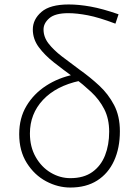

<svg xmlns="http://www.w3.org/2000/svg" viewBox="-20 -827 616 860"><path d="M295 13Q239 13 186.5 -15Q134 -43 100 -97Q66 -151 66 -226Q66 -298 98.5 -352.5Q131 -407 186.5 -443Q242 -479 311 -493L337 -465Q231 -442 172.5 -379.5Q114 -317 114 -229Q114 -169 140 -123.5Q166 -78 207.5 -53.5Q249 -29 295 -29Q355 -29 393.5 -56.5Q432 -84 450.5 -131Q469 -178 469 -237Q469 -295 447 -338Q425 -381 388.5 -415Q352 -449 311 -480Q264 -514 222 -547Q180 -580 153.5 -616Q127 -652 127 -695Q127 -740 165.5 -773.5Q204 -807 288 -807Q333 -807 386 -797.5Q439 -788 511 -763L497 -721Q423 -749 373.5 -758.5Q324 -768 286 -768Q227 -768 201 -745.5Q175 -723 175 -695Q175 -661 197.5 -632Q220 -603 257 -574.5Q294 -546 339 -513Q384 -481 424.5 -443.5Q465 -406 491 -356.5Q517 -307 517 -239Q517 -164 491 -107Q465 -50 415.5 -18.5Q366 13 295 13Z"/></svg>

Font: Noto Sans TC ExtraLight
Style: Regular
Weight: 250
Designer: Ryoko NISHIZUKA  (kana, bopomofo & ideographs); Paul D. Hunt (Latin, Greek & Cyrillic); Sandoll Communications , Soo-you
Foundry: Adobe
Version: Version 2.004-H2;hotconv 1.0.118;makeotfexe 2.5.65603